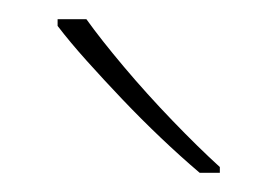

<svg xmlns="http://www.w3.org/2000/svg" viewBox="-20 -786 289 200"><path d="M70 -766Q85 -745 109 -716.5Q133 -688 160 -660Q187 -632 209 -612V-606H188Q168 -623 147.5 -642.5Q127 -662 107.5 -682.5Q88 -703 70.5 -722.5Q53 -742 40 -759V-766Z"/></svg>

Font: Noto Sans Thai Thin
Style: Regular
Weight: 250
Designer: Monotype Design Team
Foundry: Monotype Imaging Inc.
Version: Version 2.001